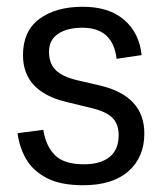

<svg xmlns="http://www.w3.org/2000/svg" viewBox="-20 -536 484 568"><path d="M226 12Q159 12 118 -9.5Q77 -31 57 -66Q37 -101 32 -142L108 -152Q116 -103 143 -76.5Q170 -50 228 -50Q277 -50 304 -71.5Q331 -93 331 -136Q331 -170 311.5 -188.5Q292 -207 248 -217L174 -235Q48 -266 48 -373Q48 -444 96.5 -480Q145 -516 225 -516Q302 -516 347 -477.5Q392 -439 399 -373L325 -362Q314 -454 224 -454Q179 -454 152 -436Q125 -418 125 -383Q125 -348 145 -328.5Q165 -309 207 -299L276 -283Q407 -252 407 -141Q407 -71 360 -29.5Q313 12 226 12Z"/></svg>

Font: Special Gothic
Style: Regular
Weight: 400
Designer: Alistair McCready
Foundry: Monolith
Version: Version 1.010; ttfautohint (v1.8.4.7-5d5b)